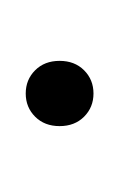

<svg xmlns="http://www.w3.org/2000/svg" viewBox="9 -436 94 153"><g transform="rotate(-90 56.5 -360.0)"><path d="M76.5 -379.5Q84 -372 84 -360Q84 -348 76.5 -340.5Q69 -333 58 -333Q47 -333 39.5 -340.5Q32 -348 32 -360Q32 -372 39.5 -379.5Q47 -387 58 -387Q69 -387 76.5 -379.5Z"/></g></svg>

Font: SVN-Poppins Thin
Style: Regular
Weight: 100
Designer: Ninad Kale (Devanagari), Jonny Pinhorn (Latin)
Foundry: Indian Type Foundry
Version: Version 3.002 2017